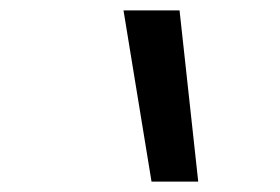

<svg xmlns="http://www.w3.org/2000/svg" viewBox="-20 -792 540 370"><path d="M272 -442 218 -772H326L362 -442Z"/></svg>

Font: Iosevka Medium
Style: Italic
Weight: 500
Italic angle: -9°
Monospace: yes
Designer: Belleve Invis
Foundry: Belleve Invis
Version: Version 32.5.0; ttfautohint (v1.8.4)